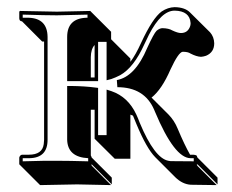

<svg xmlns="http://www.w3.org/2000/svg" viewBox="-20 -462 653 540"><path d="M346.7 -15.6H302.7L246.1 -71.8V-153.3Q240.7 -153.3 235.4 -153.3V-24.9Q237.3 -21.5 237.8 -19L294.4 37.6V56.6L237.8 0L237.3 1Q237.8 2.9 237.8 3.9L292.5 58.6Q291 58.6 196.8 56.6L92.8 58.6L36.1 2L34.2 0V-19Q36.1 -25.9 42 -26.9H61Q99.1 -26.9 103 -56.6Q103.5 -63 104 -68.8V-345.2H98.6L42 -401.9Q38.1 -402.3 36.1 -404.3Q34.2 -407.2 34.2 -410.2V-429.2L36.1 -431.2Q37.1 -431.2 140.1 -429.2L233.9 -431.2L235.8 -429.2L292.5 -372.6V-353.5Q292.5 -352.5 292.5 -351.6L346.7 -297.4V-288.1Q361.3 -307.1 377 -341.8Q409.2 -411.1 434.6 -429.7Q452.1 -441.4 471.2 -441.9Q500 -441.4 514.2 -427.2L570.8 -371.1Q582 -358.4 582.5 -340.3Q582.5 -314.9 559.6 -305.2Q552.2 -302.7 545.4 -302.2Q532.7 -302.7 515.6 -311.5Q508.8 -316.4 493.7 -316.4Q481.9 -314.9 459.5 -266.6Q435.1 -210.4 406.2 -187.5L454.6 -139.2Q470.2 -123 479.5 -100.6Q498.5 -55.2 514.6 -26.9Q515.1 -26.9 515.6 -26.9H523.9Q530.3 -26.4 533.2 -24.4Q534.7 -21.5 535.2 -19L591.8 37.6V56.6L535.2 0L533.2 1.5Q535.2 3.9 536.6 5.9L589.4 58.6L516.6 57.6Q493.2 56.2 473.1 36.6L416.5 -20Q392.1 -44.9 363.8 -112.8Q356.9 -128.9 354 -136.7Q350.1 -138.2 346.7 -139.6ZM235.4 -244.1H246.1V-335.4Q235.8 -324.2 235.4 -301.3ZM279.8 -82V-210L293.5 -205.6Q340.3 -189.5 363.3 -140.1Q367.7 -130.9 373 -116.7Q414.6 -17.1 453.6 -9.8Q457.5 -9.3 460 -8.8L524.9 -8.3V-17.1H523.9H516.1Q470.7 -17.1 416 -147.5Q414.1 -151.9 413.6 -153.3Q386.2 -216.8 310.1 -216.8L308.6 -236.8Q359.9 -246.1 394 -327.1Q412.6 -367.7 420.4 -375.5Q429.2 -382.8 437 -382.8Q455.1 -382.3 464.4 -376.5Q480 -369.1 488.8 -369.1Q508.8 -369.1 515.1 -389.2Q516.1 -393.6 516.1 -397Q513.7 -431.2 471.2 -432.1Q433.6 -432.1 398.9 -364.3Q393.6 -353.5 386.2 -337.9Q356.4 -272 317.9 -250.5Q305.7 -244.1 293 -239.7L279.8 -236.3V-344.2H255.9V-233.9H168.9V-357.9Q168.9 -410.2 223.1 -412.1Q225.1 -412.1 226.1 -412.1V-420.9Q172.9 -419.4 140.1 -418.9Q108.9 -418.9 43.9 -420.9V-412.1H61Q113.3 -410.2 113.8 -357.9V-68.8Q113.8 -18.1 63 -17.1Q62 -17.1 61 -17.1H43.9V-8.3Q108.9 -10.3 140.1 -9.8Q173.8 -9.8 228 -8.3V-17.1Q170.4 -20 168.9 -68.8V-220.2H179.2Q218.8 -219.7 247.6 -215.8L255.9 -214.8V-82Z"/></svg>

Font: Linux Biolinum Shadow O
Style: Regular
Weight: 400
Designer: Philipp H. Poll
Foundry: Philipp H. Poll
Version: Version 1.0.4